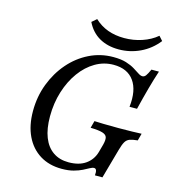

<svg xmlns="http://www.w3.org/2000/svg" viewBox="-111 -835 856 939"><g transform="rotate(15 317.0 -365.0)"><path d="M286.3 11.3Q222.6 11.3 175.8 -17.7Q129 -46.8 103.6 -100Q78.2 -153.2 78.2 -225.8Q78.2 -299.2 102.8 -363.7Q127.4 -428.2 170.2 -477.4Q212.9 -526.6 269.4 -554.4Q325.8 -582.3 390.3 -582.3Q429.8 -582.3 455.6 -574.2Q481.5 -566.1 499.2 -555.2Q516.9 -544.4 529 -536.3Q541.1 -528.2 550.8 -528.2Q560.5 -528.2 567.7 -537.9Q575 -547.6 585.5 -571H623.4Q608.9 -527.4 595.2 -477.4Q581.5 -427.4 566.9 -367.7H529Q538.7 -452.4 505.2 -499.2Q471.8 -546 401.6 -546Q352.4 -546 309.7 -521Q266.9 -496 234.7 -451.6Q202.4 -407.3 183.9 -348.4Q165.3 -289.5 165.3 -221.8Q165.3 -159.7 182.3 -116.5Q199.2 -73.4 231.9 -50.8Q264.5 -28.2 310.5 -28.2Q363.7 -28.2 396.8 -51.6Q429.8 -75 441.1 -114.5L452.4 -155.6Q458.9 -180.6 455.2 -193.5Q451.6 -206.5 432.3 -212.5Q412.9 -218.5 371.8 -219.4L381.5 -255.6Q396.8 -254.8 427.8 -254Q458.9 -253.2 503.2 -253.2Q543.5 -253.2 571.8 -254Q600 -254.8 620.2 -255.6L610.5 -219.4Q584.7 -216.9 570.6 -211.7Q556.5 -206.5 548.4 -192.7Q540.3 -179 532.3 -150L490.3 0H452.4Q454 -17.7 450.8 -25.8Q447.6 -33.9 439.5 -33.9Q430.6 -33.9 418.5 -27Q406.5 -20.2 388.7 -11.3Q371 -2.4 346 4.4Q321 11.3 286.3 11.3ZM404 -625Q347.6 -625 306 -648.8Q264.5 -672.6 241.1 -720.2L265.3 -741.1Q295.2 -712.9 332.7 -699.2Q370.2 -685.5 416.1 -685.5Q462.9 -685.5 506 -700Q549.2 -714.5 580.6 -741.1L600 -719.4Q563.7 -673.4 512.5 -649.2Q461.3 -625 404 -625Z"/></g></svg>

Font: Playfair 9pt
Style: Italic
Weight: 400
Italic angle: -15.6°
Designer: Claus Eggers Sørensen
Foundry: Claus Eggers Sørensen
Version: Version 2.001;gftools[0.9.30]